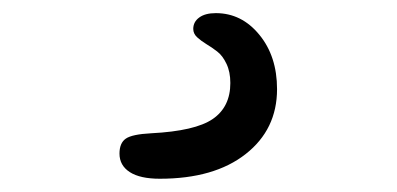

<svg xmlns="http://www.w3.org/2000/svg" viewBox="-20 -57 602 291"><path d="M222.2 213.9Q192.4 213.9 176.8 203.9Q161.1 193.8 161.1 175.8Q161.1 159.7 170.7 153.1Q180.2 146.5 209 145Q275.9 141.6 302.5 123.3Q329.1 105 329.1 68.8Q329.1 51.8 323.2 39.6Q317.4 27.3 309.1 21Q300.8 14.6 292.7 9.8Q284.7 4.9 278.8 -0.5Q272.9 -5.9 272.9 -13.2Q272.9 -23.9 282 -30.5Q291 -37.1 307.1 -37.1Q346.2 -37.1 373 -4.4Q399.9 28.3 399.9 78.1Q399.9 139.2 352.3 176.5Q304.7 213.9 222.2 213.9Z"/></svg>

Font: Shantell Sans Bouncy
Style: Regular
Weight: 300
Designer: Stephen Nixon, Anya Danilova, Shantell Martin
Foundry: Arrow Type
Version: Version 1.006;[9816181b4]